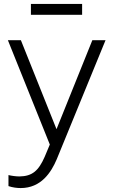

<svg xmlns="http://www.w3.org/2000/svg" viewBox="-20 -735 573 975"><path d="M397 -660V-715H137V-660ZM85 220C189 220 240 140 268 74L516 -531H449L267 -79L86 -531H20L233 -1L207 61C176 132 144 160 79 161C62 161 39 158 23 154V210C43 217 66 220 85 220Z"/></svg>

Font: Plus Jakarta Sans Light
Style: Regular
Weight: 300
Designer: Gumpita Rahayu
Foundry: Tokotype
Version: Version 2.071;gftools[0.9.30]